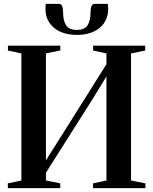

<svg xmlns="http://www.w3.org/2000/svg" viewBox="-20 -981 799 1001"><path d="M21 0V-25L91.5 -40V-702.5L21.5 -717.5V-743H294.5V-718L219.5 -702.5V-145L300.5 -273L535 -646.5V-702.5L465.5 -717.5V-743H737V-717.5L663 -702.5V-40L738 -25V0H465V-25L535 -40V-582.5L467 -471.5L219.5 -80.5V-40L294 -25V0ZM286 -961Q300 -961 304.5 -948.2Q309 -935.5 309 -917Q309 -872 325 -848.5Q341 -825 380.5 -825Q420.5 -825 436.2 -848.5Q452 -872 452 -917Q452 -935.5 456.5 -948.2Q461 -961 475 -961H542Q543 -955 543.5 -948.2Q544 -941.5 544 -934.5Q544 -893.5 524 -863Q504 -832.5 467.2 -815.8Q430.5 -799 380.5 -799Q330.5 -799 294 -815.8Q257.5 -832.5 237.2 -863Q217 -893.5 217 -934.5Q217 -941.5 217.5 -948.2Q218 -955 219 -961Z"/></svg>

Font: Merriweather 120pt SemiBold
Style: Regular
Weight: 600
Version: Version 2.100